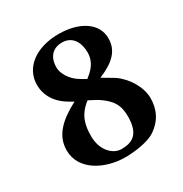

<svg xmlns="http://www.w3.org/2000/svg" viewBox="-148 -724 810 849"><g transform="rotate(-30 257.0 -300.0)"><path d="M449 -484C449 -561 373 -610 267 -610C147 -610 72 -547 72 -463C72 -407 102 -359 161 -326L179 -316C94 -271 41 -222 41 -146C41 -44 149 10 252 10C301 10 369 0 403 -22C456 -57 478 -105 478 -161C478 -219 439 -281 390 -315L331 -350C408 -382 449 -420 449 -484ZM254 -30C212 -30 166 -73 166 -146C166 -194 172 -247 232 -292L275 -269C333 -231 351 -198 351 -141C351 -46 305 -30 254 -30ZM261 -570C317 -570 338 -522 338 -476C338 -422 303 -394 278 -374L249 -391C208 -415 185 -456 185 -487C185 -533 209 -570 261 -570Z"/></g></svg>

Font: Libertinus Sans
Style: Bold
Weight: 700
Designer: Philipp H. Poll, Khaled Hosny
Foundry: Caleb Maclennan
Version: Version 7.050;RELEASE